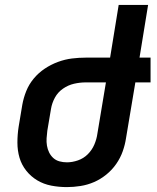

<svg xmlns="http://www.w3.org/2000/svg" viewBox="-20 -755 640 783"><path d="M253 8Q220 8 189 2Q158 -4 132 -19.5Q106 -35 87 -59Q68 -83 59.5 -112Q51 -141 51 -173.5Q51 -206 56 -238L71 -328Q76 -356 87 -383.5Q98 -411 117.5 -434.5Q137 -458 162.5 -475Q188 -492 216.5 -502.5Q245 -513 273.5 -516.5Q302 -520 330 -520H429L464 -735H584L549 -520H594V-419H532L494 -192Q490 -165 480.5 -138Q471 -111 454 -86.5Q437 -62 413.5 -43Q390 -24 363.5 -12.5Q337 -1 308.5 3.5Q280 8 253 8ZM253 -93Q275 -93 298 -101Q321 -109 338 -126Q355 -143 364.5 -165Q374 -187 377 -209L412 -419H330Q306 -419 282 -413.5Q258 -408 237 -393.5Q216 -379 204 -357Q192 -335 188 -311L173 -222Q171 -206 170 -191Q169 -176 171.5 -161Q174 -146 180.5 -133Q187 -120 197.5 -110.5Q208 -101 222.5 -97Q237 -93 253 -93Z"/></svg>

Font: Iosevka Extended Oblique
Style: Bold
Weight: 700
Width: 7
Italic angle: -9°
Monospace: yes
Designer: Belleve Invis
Foundry: Belleve Invis
Version: Version 32.5.0; ttfautohint (v1.8.4)